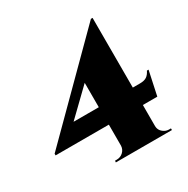

<svg xmlns="http://www.w3.org/2000/svg" viewBox="-177 -758 981 1002"><g transform="rotate(-30 314.0 -257.0)"><path d="M511 -89V37Q511 67 539 83Q551 90 566 90H577V100H239L240 90H250Q273 90 289 75Q305 60 306 38V-89H-15V-99L501 -614H511V-194H554Q580 -194 594.5 -203.5Q609 -213 619 -234H629L598 -89ZM306 -194V-341L154 -194Z"/></g></svg>

Font: Cinzel Decorative Black
Style: Regular
Weight: 900
Designer: Natanael Gama
Version: Version 1.002;PS 001.002;hotconv 1.0.56;makeotf.lib2.0.21325